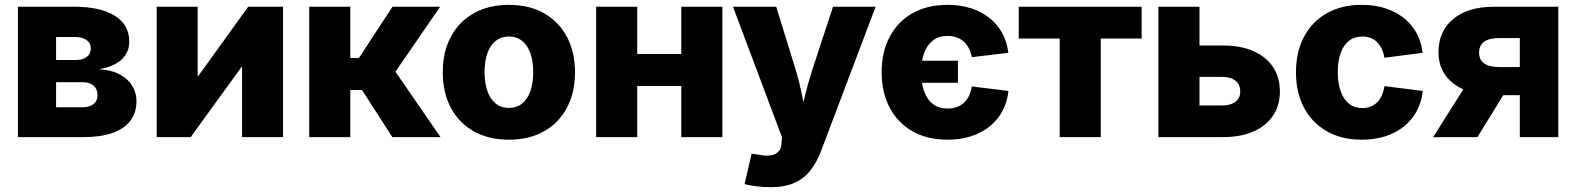

<svg xmlns="http://www.w3.org/2000/svg" viewBox="-20 -567 6519 794"><path d="M54.2 0V-539.1H288.6Q393.1 -539.1 453.9 -502.4Q514.6 -465.8 514.6 -393.6Q514.6 -351.1 482.7 -320.8Q450.7 -290.5 388.2 -280.8Q441.4 -277.8 476.1 -258.8Q510.7 -239.7 527.6 -210.9Q544.4 -182.1 544.4 -148.9Q544.4 -101.6 519.5 -68.1Q494.6 -34.7 445.6 -17.3Q396.5 0 324.7 0ZM211.9 -123.5H322.8Q351.1 -123.5 367.2 -137Q383.3 -150.4 383.3 -173.3Q383.3 -198.7 367.2 -212.9Q351.1 -227.1 322.8 -227.1H211.9ZM211.9 -318.8H293Q322.3 -318.8 338.9 -331.8Q355.5 -344.7 355.5 -366.7Q355.5 -389.2 337.6 -401.6Q319.8 -414.1 288.6 -414.1H211.9Z M1150.4 0H981V-289.6H978.5L768.6 0H627.9V-539.1H797.4V-252.4H799.8L1006.3 -539.1H1150.4Z M1258.8 0V-539.1H1428.7V-327.1H1464.4L1603 -539.1H1800.3L1615.2 -270.5L1801.8 0H1602.5L1477.1 -194.8H1428.7V0Z M2084.5 10.7Q2000.5 10.7 1939 -24.2Q1877.4 -59.1 1844.2 -121.8Q1811 -184.6 1811 -268.1Q1811 -351.6 1844.2 -414.3Q1877.4 -477.1 1939 -512Q2000.5 -546.9 2084.5 -546.9Q2168.9 -546.9 2230.2 -512Q2291.5 -477.1 2324.7 -414.3Q2357.9 -351.6 2357.9 -268.1Q2357.9 -184.6 2324.7 -121.8Q2291.5 -59.1 2230.2 -24.2Q2168.9 10.7 2084.5 10.7ZM2084.5 -120.6Q2116.7 -120.6 2139.2 -138.9Q2161.6 -157.2 2173.3 -190.4Q2185.1 -223.6 2185.1 -268.6Q2185.1 -314 2173.3 -346.9Q2161.6 -379.9 2139.2 -397.9Q2116.7 -416 2084.5 -416Q2052.7 -416 2030 -397.9Q2007.3 -379.9 1995.6 -346.9Q1983.9 -314 1983.9 -268.6Q1983.9 -223.6 1995.6 -190.4Q2007.3 -157.2 2030 -138.9Q2052.7 -120.6 2084.5 -120.6Z M2845.7 -343.8V-211.4H2566.4V-343.8ZM2615.2 -539.1V0H2445.3V-539.1ZM2967.3 -539.1V0H2797.4V-539.1Z M3059.1 194.3 3088.4 68.4 3121.1 73.2Q3148.9 79.1 3169.2 75.2Q3189.5 71.3 3200.7 58.1Q3211.9 44.9 3211.9 23.4L3213.9 0.5L3011.2 -539.1H3189.9L3270.5 -278.8Q3286.6 -225.1 3297.1 -171.4Q3307.6 -117.7 3320.8 -57.6H3283.2Q3295.9 -117.7 3309.1 -171.9Q3322.3 -226.1 3339.4 -278.8L3424.8 -539.1H3601.1L3374 61Q3356.9 105.5 3330.8 138.4Q3304.7 171.4 3265.1 189.2Q3225.6 207 3168.5 207Q3137.7 207 3108.9 203.6Q3080.1 200.2 3059.1 194.3Z M3898.4 10.7Q3814 10.7 3752.9 -24.4Q3691.9 -59.6 3658.9 -122.3Q3626 -185.1 3626 -268.1Q3626 -351.6 3658.9 -414.3Q3691.9 -477.1 3752.9 -512Q3814 -546.9 3898.4 -546.9Q3951.2 -546.9 3994.9 -533Q4038.6 -519 4071.5 -492.9Q4104.5 -466.8 4124.5 -430.4Q4144.5 -394 4149.9 -348.6L3999 -330.6Q3995.1 -350.6 3986.8 -366.9Q3978.5 -383.3 3965.8 -394.8Q3953.1 -406.2 3936 -412.4Q3918.9 -418.5 3897.9 -418.5Q3862.3 -418.5 3838.1 -399.9Q3814 -381.3 3801.8 -347.9Q3789.6 -314.5 3789.6 -268.6Q3789.6 -223.1 3801.8 -189.2Q3814 -155.3 3838.1 -136.7Q3862.3 -118.2 3897.9 -118.2Q3919.4 -118.2 3936.5 -124.3Q3953.6 -130.4 3966.6 -142.3Q3979.5 -154.3 3987.5 -171.4Q3995.6 -188.5 3999 -209.5L4150.4 -190.9Q4145.5 -145 4125.5 -107.9Q4105.5 -70.8 4072.5 -44.2Q4039.6 -17.6 3995.4 -3.4Q3951.2 10.7 3898.4 10.7ZM3784.2 -224.6V-315.9H3941.4V-224.6Z M4362.3 0V-407.7H4192.9V-539.1H4701.2V-407.7H4532.2V0Z M4874 -378.9H5037.1Q5110.8 -378.9 5163.6 -355.5Q5216.3 -332 5244.6 -289.6Q5272.9 -247.1 5272.9 -188.5Q5272.9 -131.3 5244.6 -88.9Q5216.3 -46.4 5163.6 -23.2Q5110.8 0 5037.1 0H4770.5V-539.1H4940.4V-130.9H5035.6Q5069.8 -130.9 5089.4 -146.2Q5108.9 -161.6 5108.9 -188.5Q5108.9 -216.8 5089.4 -232.9Q5069.8 -249 5035.6 -249H4874Z M5611.8 10.7Q5527.3 10.7 5466.3 -24.4Q5405.3 -59.6 5372.3 -122.3Q5339.4 -185.1 5339.4 -268.1Q5339.4 -351.6 5372.3 -414.3Q5405.3 -477.1 5466.3 -512Q5527.3 -546.9 5611.8 -546.9Q5664.6 -546.9 5708.3 -533Q5752 -519 5784.9 -492.9Q5817.9 -466.8 5837.9 -430.4Q5857.9 -394 5863.3 -348.6L5705.1 -328.1Q5701.7 -349.1 5693.8 -365.2Q5686 -381.3 5674.6 -392.8Q5663.1 -404.3 5647.9 -410.2Q5632.8 -416 5614.3 -416Q5581.5 -416 5558.8 -398.4Q5536.1 -380.9 5524.2 -347.9Q5512.2 -314.9 5512.2 -268.6Q5512.2 -223.1 5524.2 -189.7Q5536.1 -156.2 5558.8 -138.2Q5581.5 -120.1 5614.3 -120.1Q5632.8 -120.1 5648.2 -126.2Q5663.6 -132.3 5675.3 -144Q5687 -155.8 5694.6 -172.9Q5702.1 -189.9 5705.6 -210.9L5863.8 -190.9Q5858.9 -145 5838.9 -107.9Q5818.8 -70.8 5785.9 -44.2Q5752.9 -17.6 5708.7 -3.4Q5664.6 10.7 5611.8 10.7Z M6424.3 0H6265.1V-409.7H6182.1Q6138.2 -409.7 6117.4 -394.5Q6096.7 -379.4 6096.7 -349.1Q6096.7 -319.3 6118.2 -304.4Q6139.6 -289.6 6184.1 -289.6H6331.1V-173.3H6163.6Q6053.7 -173.3 5991.2 -221.2Q5928.7 -269 5928.7 -351.1Q5928.7 -437.5 5989.5 -488.3Q6050.3 -539.1 6158.2 -539.1H6424.3ZM6089.8 0H5906.7L6061.5 -245.1H6240.7Z"/></svg>

Font: Inter 18pt ExtraBold
Style: Regular
Weight: 800
Designer: Rasmus Andersson
Foundry: rsms
Version: Version 4.001;git-66647c0bb